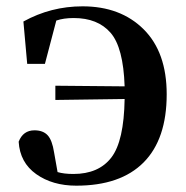

<svg xmlns="http://www.w3.org/2000/svg" viewBox="-20 -571 587 607"><path d="M66 -369 54 -503Q141 -551 241 -551Q361 -551 434 -478.5Q507 -406 507 -273Q507 -131 434 -57.5Q361 16 221 16Q146 16 94.5 -20.5Q43 -57 39 -123Q53 -159 89 -159Q116 -159 130.5 -143.5Q145 -128 151 -89L162 -27Q182 -21 212 -21Q292 -21 332 -73Q372 -125 374 -258L155 -255V-300L374 -298Q370 -421 329.5 -467.5Q289 -514 213 -514Q181 -514 158 -506L122 -369Z"/></svg>

Font: Swei Spring CJKtc
Style: Bold
Weight: 700
Version: Version 1.021